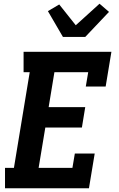

<svg xmlns="http://www.w3.org/2000/svg" viewBox="-20 -1014 640 1034"><path d="M7 0V-110H55L140 -625H107V-735H580L549 -548H442L455 -625H273L242 -437H439L421 -327H224L188 -110H370L383 -187H490L459 0ZM319 -815 238 -954 299 -990 388 -878 516 -994 567 -950 439 -815Z"/></svg>

Font: Iosevka Etoile Extrabold
Style: Italic
Weight: 800
Italic angle: -9°
Designer: Belleve Invis
Foundry: Belleve Invis
Version: Version 22.1.2; ttfautohint (v1.8.4)